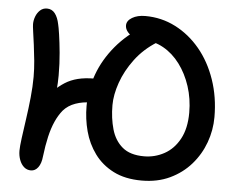

<svg xmlns="http://www.w3.org/2000/svg" viewBox="-52 -778 1051 851"><g transform="rotate(5 474.0 -352.0)"><path d="M608 12Q534 12 482 -14.5Q430 -41 397.5 -85.5Q365 -130 350.5 -184.5Q336 -239 336 -296Q336 -369 361 -437.5Q386 -506 436 -566Q486 -626 562 -672L587 -608Q553 -582 526 -544.5Q499 -507 476.5 -467Q454 -427 433.5 -392Q413 -357 394 -335Q375 -313 355 -313Q318 -313 285.5 -301.5Q253 -290 232 -266Q214 -244 200.5 -214Q187 -184 178 -145Q169 -106 163 -56Q160 -25 147 -7.5Q134 10 115 10Q97 10 84 -1.5Q71 -13 64 -32Q57 -51 57 -73Q57 -91 62 -129Q67 -167 74 -215Q81 -263 86 -312.5Q91 -362 91 -404Q91 -439 87.5 -475.5Q84 -512 79.5 -545.5Q75 -579 71.5 -603.5Q68 -628 68 -637Q68 -654 74.5 -671Q81 -688 93.5 -699.5Q106 -711 124 -711Q146 -711 159.5 -693.5Q173 -676 179 -646Q182 -635 187 -601.5Q192 -568 196.5 -520.5Q201 -473 201 -420Q201 -389 197.5 -349Q194 -309 189 -266.5Q184 -224 178 -185.5Q172 -147 167.5 -120Q163 -93 162 -84L70 -102Q71 -110 76.5 -131.5Q82 -153 91 -181Q100 -209 113 -240Q126 -271 143.5 -299.5Q161 -328 181 -349Q205 -372 230 -388Q255 -404 287 -412Q319 -420 361 -420Q377 -420 399.5 -439Q422 -458 446 -487Q470 -516 492.5 -549.5Q515 -583 531.5 -613Q548 -643 554 -661L623 -604Q565 -568 526.5 -516.5Q488 -465 469 -410.5Q450 -356 450 -310Q450 -252 464 -203Q478 -154 512.5 -125Q547 -96 609 -96Q657 -96 699 -119Q741 -142 766.5 -189Q792 -236 792 -306Q792 -368 774 -423Q756 -478 724.5 -520Q693 -562 651 -585.5Q609 -609 561 -609Q538 -609 519.5 -617Q501 -625 490 -638.5Q479 -652 479 -667Q479 -688 502.5 -702Q526 -716 561 -716Q633 -716 695.5 -684Q758 -652 805 -595.5Q852 -539 878.5 -462Q905 -385 905 -296Q905 -238 885 -183Q865 -128 826.5 -84Q788 -40 733 -14Q678 12 608 12Z"/></g></svg>

Font: Shantell Sans Medium
Style: Regular
Weight: 500
Designer: Stephen Nixon, Anya Danilova, Shantell Martin
Foundry: Arrow Type
Version: Version 1.011;[c5ecc13dd]